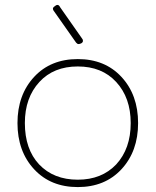

<svg xmlns="http://www.w3.org/2000/svg" viewBox="-20 -750 632 780"><path d="M119 -62Q51 -135 51 -250Q51 -365 119 -438Q186 -510 296 -510Q406 -510 473 -438Q541 -365 541 -250Q541 -135 473 -62Q406 10 296 10Q186 10 119 -62ZM81 -250Q81 -144 139 -82Q198 -20 296 -20Q393 -20 452 -82Q511 -146 511 -250Q511 -353 452 -417Q394 -480 296 -480Q198 -480 140 -417Q81 -353 81 -250ZM289 -577 199 -705Q195 -709 195 -715Q195 -720 203 -725Q208 -730 213 -730Q220 -730 224 -721L313 -594Q317 -590 317 -584Q317 -578 310 -574Q304 -571 299 -571Q294 -571 289 -577Z"/></svg>

Font: ClassicType
Style: Regular
Weight: 400
Version: Version 1.004